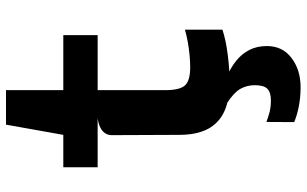

<svg xmlns="http://www.w3.org/2000/svg" viewBox="-211 -566 1022 640"><g transform="rotate(-90 300.0 -246.0)"><path d="M345.5 8.5Q287 8.5 248.2 -9.5Q209.5 -27.5 190.2 -64Q171 -100.5 170.5 -156.5L169.5 -384.5Q169.5 -397 176 -406.8Q182.5 -416.5 195.2 -422.8Q208 -429 226 -431.5L169.5 -524V-540.5L204.5 -737H319.5V-206Q319.5 -158 335.2 -140.5Q351 -123 396.5 -123Q413.5 -123 435.2 -125Q457 -127 479.5 -131Q502 -135 521 -140.5V-15.5Q486.5 -4 437 2.2Q387.5 8.5 345.5 8.5ZM62.5 -431.5V-546H503V-431.5ZM329 245Q296 245 265.2 239Q234.5 233 213 223.5L213.5 131Q230.5 137.5 247.2 141.8Q264 146 285.5 146Q312 146 324 134.2Q336 122.5 336 92.5Q336 66 323.8 44.2Q311.5 22.5 276.5 0H366Q395.5 12.5 418 30.8Q440.5 49 453.5 74.2Q466.5 99.5 466.5 132.5Q466.5 185 426.5 215Q386.5 245 329 245Z"/></g></svg>

Font: Spline Sans Mono
Style: Bold
Weight: 700
Designer: Eben Sorkin, Mirko Velimirovic
Foundry: Sorkin Type
Version: Version 1.004